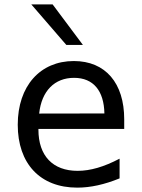

<svg xmlns="http://www.w3.org/2000/svg" viewBox="-20 -837 642 871"><path d="M280.8 -633.3H356L218.8 -816.9H122.1ZM330.6 14.2C391.1 14.2 454.1 0 522.5 -27.8V-117.2C451.7 -80.1 390.1 -62 332 -62C219.7 -62 154.3 -129.9 154.3 -249V-252H543.5V-295.9C543.5 -459.5 459 -560.1 314.9 -560.1C162.6 -560.1 60.5 -447.3 60.5 -271C60.5 -95.2 161.6 14.2 330.6 14.2ZM157.7 -321.8C168.5 -424.8 228 -483.9 315.9 -483.9C404.3 -483.9 451.7 -424.3 453.6 -322.3Z"/></svg>

Font: Hack
Style: Regular
Weight: 400
Monospace: yes
Designer: Christopher Simpkins
Foundry: Christopher Simpkins
Version: Version 2.010